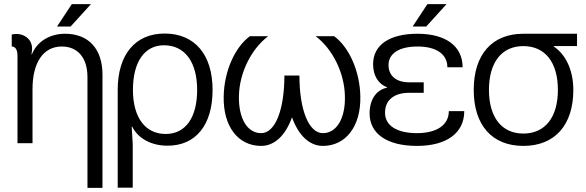

<svg xmlns="http://www.w3.org/2000/svg" viewBox="-20 -696 2849 933"><path d="M138 0V-263C138 -393 191 -470 280 -470C358 -470 405 -415 405 -321V217H478V-333C478 -458 411 -532 296 -532C223 -532 160 -495 135 -432H133L135 -447C144 -511 85 -541 37 -528V-470C55 -470 65 -454 65 -425V0ZM257 -567H323L422 -676H329Z M780 -533C637 -533 552 -431 552 -259V216H625V5L620 -81H622C651 -23 715 12 794 12C932 12 1013 -89 1013 -259C1013 -431 926 -533 780 -533ZM626 -259C626 -395 682 -476 777 -476C878 -476 938 -395 938 -259C938 -125 882 -45 785 -45C686 -45 626 -125 626 -259Z M1249 13C1315 13 1368 -39 1399 -126C1430 -39 1483 13 1549 13C1661 13 1734 -83 1731 -227C1729 -348 1678 -465 1604 -520H1514C1597 -457 1654 -341 1656 -229C1659 -121 1616 -49 1549 -49C1481 -49 1435 -161 1435 -329H1362C1362 -161 1317 -49 1249 -49C1181 -49 1139 -121 1141 -229C1143 -341 1200 -457 1283 -520H1194C1120 -465 1069 -348 1067 -227C1064 -83 1136 13 1249 13Z M1851 -148C1851 -209 1894 -245 1968 -245H2039V-296H1968C1905 -296 1868 -328 1868 -380C1868 -437 1921 -470 2009 -470C2100 -470 2154 -433 2154 -369H2228C2228 -471 2147 -532 2009 -532C1873 -532 1793 -478 1793 -384C1793 -328 1819 -287 1861 -272V-270C1808 -259 1776 -212 1776 -145C1776 -46 1861 13 2006 13C2151 13 2236 -50 2236 -156H2161C2161 -89 2103 -49 2006 -49C1908 -49 1851 -86 1851 -148ZM1985 -567H2051L2150 -676H2057Z M2523 -532C2371 -532 2282 -431 2282 -259C2282 -88 2371 13 2523 13C2676 13 2766 -88 2766 -259C2766 -352 2731 -430 2671 -470V-472H2784V-532ZM2356 -259C2356 -393 2418 -472 2523 -472C2629 -472 2691 -393 2691 -259C2691 -126 2629 -47 2523 -47C2418 -47 2356 -126 2356 -259Z"/></svg>

Font: Non Bureau Light
Style: Regular
Weight: 300
Designer: Jona Saucedo
Foundry: Non Foundry
Version: Version 1.000;FEAKit 1.0